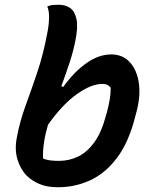

<svg xmlns="http://www.w3.org/2000/svg" viewBox="-20 -777 640 808"><path d="M549 -286Q522 -179 473 -113.5Q424 -48 360 -18.5Q296 11 224 11Q179 11 147.5 -2Q116 -15 93 -37Q65 -66 53 -107.5Q41 -149 51 -199Q63 -265 87 -330.5Q111 -396 137 -473Q163 -550 181 -648Q186 -674 186.5 -702.5Q187 -731 179 -750Q191 -755 202.5 -756Q214 -757 227 -757Q256 -757 275.5 -743Q295 -729 302 -696Q309 -663 297 -605Q288 -559 272 -511Q256 -463 238 -414L246 -411Q292 -475 344 -511.5Q396 -548 448 -548Q497 -548 527 -514.5Q557 -481 564.5 -426Q572 -371 554 -305ZM411 -424Q364 -424 303 -380.5Q242 -337 182 -252Q171 -215 165.5 -179.5Q160 -144 161 -110Q175 -104 191.5 -102Q208 -100 228 -100Q271 -100 308.5 -118Q346 -136 376.5 -177.5Q407 -219 426 -291L430 -305Q438 -335 442 -359.5Q446 -384 446 -407Q435 -424 411 -424Z"/></svg>

Font: Recursive Sn Csl St SmB
Style: Italic
Weight: 600
Italic angle: -15°
Version: Version 1.079;hotconv 1.0.112;makeotfexe 2.5.65598; ttfautoh